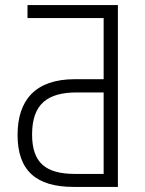

<svg xmlns="http://www.w3.org/2000/svg" viewBox="-20 -734 570 754"><path d="M88 -663H387V-423H274C118 -423 49 -340 49 -204C49 -64 122 0 269 0H443V-714H88ZM282 -371H387V-51H275C159 -51 106 -95 106 -206C106 -326 167 -371 282 -371Z"/></svg>

Font: Noto Sans Mono Condensed Light
Style: Regular
Weight: 300
Width: 3
Designer: Monotype Design Team
Foundry: Monotype Imaging Inc.
Version: Version 2.014